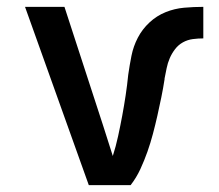

<svg xmlns="http://www.w3.org/2000/svg" viewBox="-20 -540 640 560"><path d="M239 0 53 -520H168L281 -173Q288 -151 295 -129Q302 -107 309 -85Q318 -113 324.5 -143Q331 -173 336.5 -202.5Q342 -232 346.5 -262Q351 -292 354 -322Q358 -350 363.5 -377.5Q369 -405 382 -430Q395 -455 416 -474.5Q437 -494 463 -504.5Q489 -515 517 -517.5Q545 -520 573 -520V-428Q558 -428 542.5 -426Q527 -424 513.5 -416.5Q500 -409 490.5 -396.5Q481 -384 475 -370Q469 -356 466 -341Q463 -326 460 -311V-309Q456 -283 450.5 -256Q445 -229 439 -202.5Q433 -176 426 -149.5Q419 -123 410 -97.5Q401 -72 389.5 -47Q378 -22 361 0Z"/></svg>

Font: Iosevka SS04 Semibold Extended
Style: Regular
Weight: 600
Width: 7
Monospace: yes
Designer: Belleve Invis
Foundry: Belleve Invis
Version: Version 19.0.0; ttfautohint (v1.8.4)